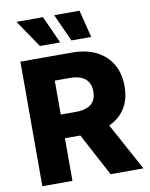

<svg xmlns="http://www.w3.org/2000/svg" viewBox="-101 -1030 864 1104"><g transform="rotate(-10 331.0 -478.5)"><path d="M231 0H55.2V-727.1H355.5Q438.5 -727.1 496.6 -698.2Q555.7 -668.9 588.4 -614.3Q620.6 -559.6 620.6 -484.9Q620.6 -409.2 587.9 -356.9Q554.7 -303.7 494.1 -276.9Q433.6 -249 350.1 -249H160.2V-387.2H317.4Q357.9 -387.2 384.3 -397.9Q411.1 -408.2 424.8 -430.2Q438.5 -451.2 438.5 -484.9Q438.5 -518.6 424.8 -541Q410.2 -564 383.8 -574.7Q357.4 -585.4 317.4 -585.4H231ZM276.4 -332.5H464.4L645.5 0H453.6ZM299.8 -796.4H181.6L72.8 -956.5H227.5ZM481 -796.4H365.2L293 -956.5H440.9Z"/></g></svg>

Font: My Font
Style: Regular
Weight: 500
Designer: Rasmus Andersson
Foundry: rsms
Version: Version 0.001